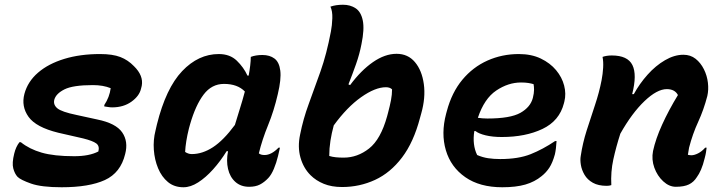

<svg xmlns="http://www.w3.org/2000/svg" viewBox="-20 -778 3040 810"><path d="M402 -550Q455 -550 487.5 -537.5Q520 -525 545 -499Q586 -459 578 -416L575 -404Q568 -373 534.5 -349Q501 -325 453 -325Q445 -325 436.5 -326.5Q428 -328 420 -329V-335Q442 -368 447 -406Q415 -419 372 -419Q288 -419 252 -401Q216 -383 209 -357Q204 -336 222 -321Q240 -306 303 -293L390 -274Q469 -258 495.5 -219.5Q522 -181 508 -128Q489 -49 422.5 -18.5Q356 12 240 12Q155 12 111 -3.5Q67 -19 54 -32Q42 -45 36 -67.5Q30 -90 40 -130Q47 -159 62 -178H68Q104 -149 156 -134Q208 -119 293 -119Q357 -119 395 -139Q401 -162 386 -173Q371 -184 331 -194L226 -218Q132 -241 100.5 -285Q69 -329 83 -382Q97 -434 140.5 -471.5Q184 -509 251 -529.5Q318 -550 402 -550Z M903 -550Q950 -550 979 -522Q1008 -494 1024 -459H1029Q1033 -480 1035.5 -501Q1038 -522 1038 -538Q1059 -546 1087 -546Q1118 -546 1138 -531Q1158 -516 1162.5 -480Q1167 -444 1152 -381Q1136 -311 1111 -250Q1086 -189 1072 -131Q1077 -127 1083 -125.5Q1089 -124 1096 -124Q1125 -124 1155 -155H1161Q1160 -148 1157.5 -139.5Q1155 -131 1153 -120Q1146 -91 1135.5 -66Q1125 -41 1112 -27Q1095 -9 1076.5 0.5Q1058 10 1031 10Q996 10 973 -10.5Q950 -31 942 -65.5Q934 -100 942 -140H936Q910 -98 879 -63.5Q848 -29 816 -8.5Q784 12 754 12Q715 12 688.5 -10Q662 -32 647 -68Q632 -104 629 -146Q626 -188 636 -227L642 -253Q680 -406 748.5 -478Q817 -550 903 -550ZM761 -137Q767 -133 774 -130.5Q781 -128 789 -128Q834 -128 878.5 -157Q923 -186 971 -251Q981 -285 992 -319.5Q1003 -354 1013 -392Q982 -424 925 -424Q873 -424 839 -379Q805 -334 782 -254L777 -236Q770 -208 766 -183Q762 -158 761 -137Z M1752 -281Q1725 -178 1676 -113.5Q1627 -49 1562 -19Q1497 11 1423 11Q1379 11 1346 -2.5Q1313 -16 1290 -39Q1260 -69 1247.5 -113.5Q1235 -158 1246 -210Q1259 -276 1282.5 -339.5Q1306 -403 1332 -476.5Q1358 -550 1376 -645Q1381 -671 1382 -701Q1383 -731 1374 -750Q1397 -758 1427 -758Q1458 -758 1480.5 -743Q1503 -728 1510.5 -691.5Q1518 -655 1505 -592Q1497 -550 1482 -507.5Q1467 -465 1450 -422L1457 -419Q1503 -481 1553.5 -516Q1604 -551 1653 -551Q1701 -551 1730.5 -516Q1760 -481 1768 -423.5Q1776 -366 1757 -299ZM1608 -410Q1563 -410 1503.5 -368Q1444 -326 1388 -249Q1379 -216 1374 -184Q1369 -152 1369 -120Q1382 -116 1397 -114.5Q1412 -113 1430 -113Q1488 -113 1537 -151.5Q1586 -190 1613 -287L1617 -302Q1625 -332 1629.5 -355.5Q1634 -379 1634 -401Q1625 -410 1608 -410Z M2169 -550Q2222 -550 2261.5 -531Q2301 -512 2326 -482Q2351 -452 2360 -417Q2369 -382 2361 -350L2359 -342Q2340 -268 2268.5 -234Q2197 -200 2097 -200Q2058 -200 2029 -207Q2000 -214 1986 -225H1981Q1972 -167 1993 -124Q2016 -114 2039.5 -110.5Q2063 -107 2090 -107Q2167 -107 2218.5 -127.5Q2270 -148 2322 -183H2328Q2326 -149 2321 -127Q2311 -91 2297.5 -70.5Q2284 -50 2265 -35Q2236 -11 2196.5 0.5Q2157 12 2099 12Q2004 12 1943 -30.5Q1882 -73 1861 -144Q1840 -215 1862 -298L1865 -309Q1886 -388 1930.5 -441.5Q1975 -495 2036.5 -522.5Q2098 -550 2169 -550ZM2178 -430Q2124 -430 2073.5 -396Q2023 -362 1996 -281Q2015 -278 2036 -278Q2133 -278 2175.5 -302Q2218 -326 2228 -365Q2233 -385 2233 -399Q2233 -413 2231 -423Q2221 -426 2208.5 -428Q2196 -430 2178 -430Z M2522 -538Q2539 -544 2561 -544Q2628 -544 2648 -503.5Q2668 -463 2647 -381H2654Q2678 -425 2712 -463Q2746 -501 2785.5 -524Q2825 -547 2863 -547Q2893 -547 2914.5 -530Q2936 -513 2949.5 -486Q2963 -459 2966.5 -429Q2970 -399 2964 -373Q2949 -315 2925.5 -264Q2902 -213 2887 -155Q2886 -147 2884.5 -140Q2883 -133 2882 -125Q2886 -124 2889.5 -123.5Q2893 -123 2897 -123Q2909 -123 2925 -131Q2941 -139 2955 -155H2961Q2960 -146 2958.5 -136Q2957 -126 2953 -111Q2946 -82 2937.5 -62.5Q2929 -43 2920 -31Q2907 -10 2886.5 0Q2866 10 2831 10Q2803 10 2778 -13Q2753 -36 2740.5 -70.5Q2728 -105 2735 -141Q2746 -192 2773.5 -252.5Q2801 -313 2840 -377Q2827 -402 2793 -402Q2752 -402 2699 -351.5Q2646 -301 2597 -214Q2579 -158 2567.5 -105.5Q2556 -53 2559 3Q2550 6 2540 6Q2504 6 2481 -7Q2458 -20 2446 -40.5Q2434 -61 2430.5 -82.5Q2427 -104 2430 -120Q2438 -174 2455 -227.5Q2472 -281 2490 -334.5Q2508 -388 2518 -440Q2523 -466 2524.5 -492Q2526 -518 2522 -538Z"/></svg>

Font: Recursive Mn Csl St
Style: Bold Italic
Weight: 700
Italic angle: -15°
Monospace: yes
Version: Version 1.079;hotconv 1.0.112;makeotfexe 2.5.65598; ttfautoh